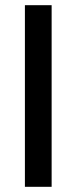

<svg xmlns="http://www.w3.org/2000/svg" viewBox="-20 -720 296 740"><path d="M76 0V-700H179V0Z"/></svg>

Font: Space Grotesk Light Medium
Style: Regular
Weight: 500
Version: Version 2.000